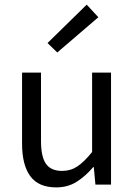

<svg xmlns="http://www.w3.org/2000/svg" viewBox="-20 -801 584 833"><path d="M224 12Q147.3 12 111.5 -36.5Q75.7 -85 75.7 -178V-486H157.9V-188.7Q157.9 -120.8 179.5 -90.2Q201.2 -59.5 249.3 -59.5Q286.4 -59.5 315.7 -79Q345 -98.5 379.6 -141.5V-486H461.7V0H394L387 -75.9H384.3Q350.8 -36.3 312.4 -12.2Q274 12 224 12ZM228.5 -573.3 186.2 -614.3 356.2 -780.8 406.7 -726.2Z"/></svg>

Font: Source Sans 3 Variable
Style: Regular
Weight: 200
Designer: Paul D. Hunt
Foundry: Adobe Systems Incorporated
Version: Version 3.026